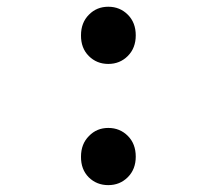

<svg xmlns="http://www.w3.org/2000/svg" viewBox="-20 -535 640 567"><path d="M380.9 -72.3Q380.9 -35.2 357.4 -11.7Q334 11.7 299.8 11.7Q265.6 11.7 242.2 -11.2Q218.8 -34.7 219.2 -72.3Q219.2 -109.9 242.7 -133.3Q265.6 -157.2 299.8 -157.2Q334 -157.2 357.4 -133.8Q380.9 -110.4 380.9 -72.3ZM219.2 -430.7Q219.2 -468.3 242.7 -491.7Q265.6 -515.1 299.8 -515.1Q334 -515.1 357.4 -491.7Q380.9 -468.3 380.9 -430.7Q380.9 -393.1 357.4 -369.6Q334 -346.2 299.8 -346.2Q265.6 -346.2 242.2 -369.6Q218.8 -393.1 219.2 -430.7Z"/></svg>

Font: SourceCodePro-Regular
Style: Regular
Weight: 400
Monospace: yes
Designer: Paul D. Hunt
Foundry: Adobe Systems Incorporated
Version: Version 1.009;PS 1.000;hotconv 1.0.70;makeotf.lib2.5.5900